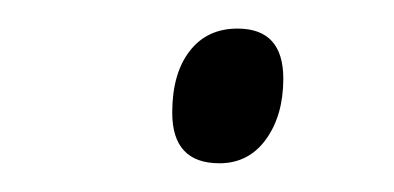

<svg xmlns="http://www.w3.org/2000/svg" viewBox="-20 -420 277 135"><path d="M101.1 -340.8Q101.1 -368.2 113.3 -384Q125.5 -399.9 147 -399.9Q179.2 -399.9 179.2 -364.7Q179.2 -338.9 167 -322Q154.8 -305.2 134.3 -305.2Q101.1 -305.2 101.1 -340.8Z"/></svg>

Font: TypoPRO Open Sans
Style: Italic
Weight: 300
Italic angle: -12°
Foundry: Ascender Corporation
Version: Version 1.10